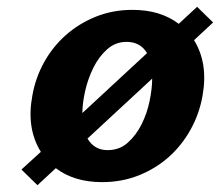

<svg xmlns="http://www.w3.org/2000/svg" viewBox="-20 -524 646 564"><path d="M606 -458 550 -406Q592 -338 575 -243Q566 -191 540.5 -144.5Q515 -98 476.5 -63.5Q438 -29 388 -9Q338 11 280 11Q238 11 204 0.5Q170 -10 144 -30L90 20L43 -26L100 -78Q57 -147 75 -243Q84 -295 109.5 -341Q135 -387 173.5 -421Q212 -455 261.5 -475Q311 -495 369 -495Q411 -495 445 -484.5Q479 -474 505 -454L559 -504ZM352 -401Q319 -401 294.5 -379Q270 -357 254 -324.5Q238 -292 230 -256Q222 -220 222 -192L412 -368Q392 -401 352 -401ZM296 -83Q331 -83 355.5 -105Q380 -127 396 -159Q412 -191 419.5 -227.5Q427 -264 427 -293L237 -117Q257 -83 296 -83Z"/></svg>

Font: LT Museum
Style: Bold Italic
Weight: 700
Designer: Daniel Lyons
Foundry: LyonsType
Version: Version 1.011